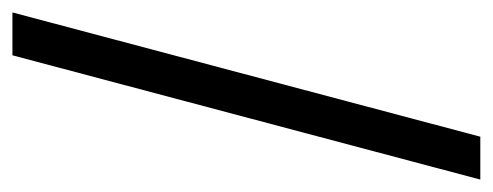

<svg xmlns="http://www.w3.org/2000/svg" viewBox="-282 -531 793 309"><g transform="rotate(90 114.5 -376.5)"><path d="M-20 0 180 -753H249L49 0Z"/></g></svg>

Font: Libre Bodoni Medium
Style: Regular
Weight: 500
Designer: Pablo Impallari, Rodrigo Fuenzalida
Foundry: Impallari Type
Version: Version 2.005;gftools[0.9.23]